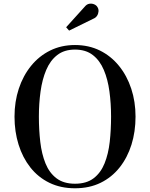

<svg xmlns="http://www.w3.org/2000/svg" viewBox="-20 -1002 806 1032"><path d="M383 10Q306 10 245.5 -19.5Q185 -49 143.2 -102Q101.5 -155 79.8 -224.8Q58 -294.5 58 -375Q58 -455.5 81 -525.2Q104 -595 147 -648Q190 -701 249.8 -730.5Q309.5 -760 383 -760Q457 -760 516.8 -730.5Q576.5 -701 619.5 -648Q662.5 -595 685.5 -525.2Q708.5 -455.5 708.5 -375Q708.5 -294.5 686.8 -224.8Q665 -155 623 -102Q581 -49 520.8 -19.5Q460.5 10 383 10ZM383 -14.5Q445 -14.5 483.2 -43.8Q521.5 -73 542 -123.8Q562.5 -174.5 569.8 -239.5Q577 -304.5 577 -375Q577 -445.5 568.2 -510.5Q559.5 -575.5 538 -626.2Q516.5 -677 478.8 -706.2Q441 -735.5 383 -735.5Q325.5 -735.5 287.8 -706.2Q250 -677 228.5 -626.2Q207 -575.5 198 -510.5Q189 -445.5 189 -375Q189 -304.5 196.5 -239.5Q204 -174.5 224.5 -123.8Q245 -73 283.5 -43.8Q322 -14.5 383 -14.5ZM351.5 -837.5 335.5 -855.5 434.5 -965Q446 -979.5 460 -981.8Q474 -984 486.2 -978.8Q498.5 -973.5 504 -963.5Q510.5 -953.5 509.5 -940.5Q508.5 -927.5 501.5 -917Q494.5 -906.5 482 -901.5Z"/></svg>

Font: Bodoni Moda SC 9pt Medium
Style: Regular
Weight: 500
Designer: Owen Earl
Foundry: indestructible type
Version: Version 2.005